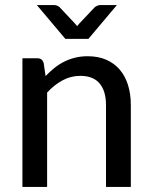

<svg xmlns="http://www.w3.org/2000/svg" viewBox="-20 -738 600 758"><path d="M160 -437.5Q176.5 -455 194.5 -469.5Q212.5 -484 232.8 -494.2Q253 -504.5 276.2 -510.2Q299.5 -516 326 -516Q368 -516 399.8 -502Q431.5 -488 453 -462.8Q474.5 -437.5 485.5 -402Q496.5 -366.5 496.5 -323.5V0H398.5V-323.5Q398.5 -378 373.5 -408.2Q348.5 -438.5 297 -438.5Q259.5 -438.5 226.8 -420.8Q194 -403 166 -372.5V0H68.5V-508H127Q147.5 -508 152.5 -488.5ZM441.5 -718 329 -584.5H238L125.5 -718H193.5Q199.5 -718 205.2 -715.8Q211 -713.5 214.5 -710.5L275.5 -645.5Q280 -641 284.5 -635Q289 -641 293.5 -645.5L355 -710.5Q358.5 -713 364.2 -715.5Q370 -718 376 -718Z"/></svg>

Font: LatoLatin Medium
Style: Regular
Weight: 500
Designer: Lukasz Dziedzic with Adam Twardoch and Botio Nikoltchev
Foundry: tyPoland Lukasz Dziedzic
Version: Version 2.015; 2015-08-06; http://www.latofonts.com/